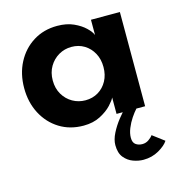

<svg xmlns="http://www.w3.org/2000/svg" viewBox="-98 -507 746 808"><g transform="rotate(-15 275.5 -103.0)"><path d="M369 0V-71.5Q364.5 -60.5 346 -40.5Q327.5 -20.5 296.2 -4.2Q265 12 223 12Q164 12 118.5 -16.2Q73 -44.5 47.2 -93.8Q21.5 -143 21.5 -205Q21.5 -267 47.2 -316.2Q73 -365.5 118.5 -394Q164 -422.5 223 -422.5Q264 -422.5 294.2 -408.8Q324.5 -395 343.2 -376.8Q362 -358.5 367.5 -344V-410.5H493.5V0ZM146 -205Q146 -170.5 161.5 -144.2Q177 -118 202.5 -103.5Q228 -89 258 -89Q289.5 -89 314 -103.8Q338.5 -118.5 352.8 -144.8Q367 -171 367 -205Q367 -239 352.8 -265.2Q338.5 -291.5 314 -306.5Q289.5 -321.5 258 -321.5Q228 -321.5 202.5 -306.8Q177 -292 161.5 -265.8Q146 -239.5 146 -205ZM429 216Q408 216 385 207.8Q362 199.5 346 180Q330 160.5 330 126Q330 102 343.8 74.8Q357.5 47.5 377.5 22.2Q397.5 -3 415.5 -20.5L455.5 0Q444 12.5 431.2 31.5Q418.5 50.5 409.8 72Q401 93.5 401 113Q401 134 413 142.5Q425 151 441.5 151Q457 151 469.5 142.2Q482 133.5 488 124.5L538.5 162.5Q527 181 496.8 198.5Q466.5 216 429 216Z"/></g></svg>

Font: League Spartan Thin SemiBold
Style: Regular
Weight: 600
Version: Version 2.002